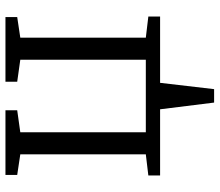

<svg xmlns="http://www.w3.org/2000/svg" viewBox="-70 -522 786 686"><g transform="rotate(-90 323.0 -179.0)"><path d="M299.5 193 275.5 0H39V-42L114.5 -51V-499.5L41 -510.5V-552.5H272V-510.5L193.5 -499.5V-51H452.5V-499.5L374 -510.5V-552.5H605V-510.5L531.5 -499.5V-51L607 -42V0H370L347.5 193Z"/></g></svg>

Font: Merriweather 24pt Light
Style: Regular
Weight: 300
Designer: Eben Sorkin
Foundry: Eben Sorkin
Version: Version 2.100